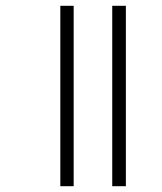

<svg xmlns="http://www.w3.org/2000/svg" viewBox="-20 -642 560 662"><path d="M367 0V-622H414V0ZM188 0V-622H234V0Z"/></svg>

Font: Noto Sans Bengali Condensed Light
Style: Regular
Weight: 300
Width: 3
Designer: Jelle Bosma - Monotype Design Team
Foundry: Monotype Imaging Inc.
Version: Version 2.003